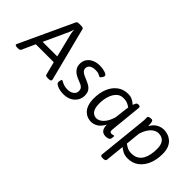

<svg xmlns="http://www.w3.org/2000/svg" viewBox="-47 -1360 2225 2225"><g transform="rotate(45 1065.5 -247.0)"><path d="M28 2Q-13 2 -13 -14Q-13 -19 -8 -29L297 -686Q301 -695 311.5 -698.5Q322 -702 338 -702H367Q382 -702 393 -698.5Q404 -695 406 -686L574 -28Q575 -24 575 -18Q575 -10 566 -4Q557 2 531 2H523Q508 2 497 -1.5Q486 -5 484 -14L442 -178H148L74 -14Q70 -5 59 -1.5Q48 2 33 2ZM184 -254H423L350 -552Q346 -566 345 -581Q344 -596 344 -610H342Q338 -596 332.5 -581Q327 -566 321 -552Z M782 6Q744 6 712 -2.5Q680 -11 661 -24Q642 -37 642 -51Q642 -68 646.5 -84Q651 -100 658 -100Q665 -100 679.5 -91.5Q694 -83 718 -74.5Q742 -66 777 -66Q823 -66 854 -88Q885 -110 885 -147Q885 -175 872.5 -190.5Q860 -206 839.5 -216Q819 -226 795 -234Q767 -244 737.5 -261.5Q708 -279 688 -307.5Q668 -336 668 -379Q668 -427 692.5 -460.5Q717 -494 758 -511.5Q799 -529 847 -529Q872 -529 901.5 -524Q931 -519 952.5 -509Q974 -499 974 -483Q974 -474 967.5 -462.5Q961 -451 953 -442Q945 -433 939 -433Q932 -433 911.5 -445Q891 -457 849 -457Q803 -457 776.5 -439Q750 -421 750 -389Q750 -364 765 -348Q780 -332 803 -321.5Q826 -311 849 -301Q879 -289 907 -273.5Q935 -258 953 -231Q971 -204 971 -159Q971 -113 947.5 -75.5Q924 -38 882 -16Q840 6 782 6Z M1233 6Q1209 6 1180 -3.5Q1151 -13 1125 -36.5Q1099 -60 1082.5 -102.5Q1066 -145 1066 -210Q1066 -303 1096 -375Q1126 -447 1181.5 -488Q1237 -529 1311 -529Q1358 -529 1390 -510Q1422 -491 1438 -475Q1446 -497 1454 -511Q1462 -525 1483 -525H1489Q1504 -525 1509.5 -518Q1515 -511 1513 -494L1474 -107Q1469 -64 1500 -64Q1514 -64 1523.5 -67.5Q1533 -71 1537 -71Q1543 -71 1543 -63Q1543 -62 1542.5 -53Q1542 -44 1539 -27Q1535 -8 1514 -1Q1493 6 1479 6Q1430 6 1409 -22Q1388 -50 1389 -102Q1358 -44 1317.5 -19Q1277 6 1233 6ZM1252 -67Q1274 -67 1301 -82Q1328 -97 1354.5 -133.5Q1381 -170 1401 -236L1416 -367Q1418 -381 1419.5 -393Q1421 -405 1423 -417Q1409 -428 1380.5 -442Q1352 -456 1307 -456Q1255 -456 1221 -421Q1187 -386 1170 -331Q1153 -276 1153 -216Q1153 -159 1166.5 -126.5Q1180 -94 1202.5 -80.5Q1225 -67 1252 -67Z M1631 208Q1591 208 1593 187L1652 -383Q1655 -412 1656.5 -431Q1658 -450 1658 -457Q1658 -475 1657.5 -481Q1657 -487 1657 -491Q1657 -502 1669.5 -507Q1682 -512 1696 -513Q1710 -514 1713 -514Q1717 -514 1723 -510.5Q1729 -507 1734 -491Q1739 -475 1739 -439Q1739 -433 1739 -427Q1770 -482 1812 -505.5Q1854 -529 1900 -529Q1927 -529 1959.5 -519.5Q1992 -510 2021 -487Q2050 -464 2068.5 -423Q2087 -382 2087 -318Q2087 -224 2056 -150.5Q2025 -77 1969 -35.5Q1913 6 1836 6Q1786 6 1752 -13Q1718 -32 1701 -47L1677 186Q1674 208 1635 208ZM1824 -66Q1877 -66 1911 -87Q1945 -108 1964.5 -143.5Q1984 -179 1992 -222.5Q2000 -266 2000 -312Q2000 -367 1984 -398.5Q1968 -430 1941 -443Q1914 -456 1881 -456Q1859 -456 1830.5 -441.5Q1802 -427 1774.5 -391Q1747 -355 1726 -290L1708 -111Q1720 -101 1750 -83.5Q1780 -66 1824 -66Z"/></g></svg>

Font: Asap
Style: Italic
Weight: 400
Italic angle: -6°
Designer: Pablo Cosgaya
Foundry: Omnibus-Type
Version: Version 3.001; ttfautohint (v1.8.3)